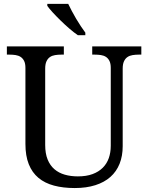

<svg xmlns="http://www.w3.org/2000/svg" viewBox="-20 -951 757 981"><path d="M361.8 9.8Q302.7 9.8 255.9 -2.7Q209 -15.1 176.5 -42.2Q144 -69.3 127 -112.1Q109.9 -154.8 109.9 -215.8V-604Q109.9 -626 103.3 -639.4Q96.7 -652.8 85.4 -660.2Q74.2 -667.5 59.3 -669.7Q44.4 -671.9 27.8 -671.9H15.1V-713.9H306.2V-671.9H293Q276.4 -671.9 261.2 -669.4Q246.1 -667 235.1 -659.4Q224.1 -651.9 217.5 -637.7Q210.9 -623.5 210.9 -600.1V-210Q210.9 -166.5 223.4 -136Q235.8 -105.5 258.1 -86.4Q280.3 -67.4 310.8 -58.6Q341.3 -49.8 377.9 -49.8Q421.4 -49.8 452.9 -61.5Q484.4 -73.2 505.1 -94Q525.9 -114.7 535.9 -143.3Q545.9 -171.9 545.9 -206.1V-604Q545.9 -626 539.3 -639.4Q532.7 -652.8 521.5 -660.2Q510.3 -667.5 495.4 -669.7Q480.5 -671.9 463.9 -671.9H451.2V-713.9H702.1V-671.9H689Q672.4 -671.9 657.2 -669.4Q642.1 -667 631.1 -659.4Q620.1 -651.9 613.5 -637.7Q606.9 -623.5 606.9 -600.1V-204.1Q606.9 -154.3 591.1 -114.5Q575.2 -74.7 544.2 -47.1Q513.2 -19.5 467.3 -4.9Q421.4 9.8 361.8 9.8ZM416 -771H377.9Q357.9 -784.7 334.5 -804.9Q311 -825.2 289.1 -846.7Q267.1 -868.2 249 -887.9Q231 -907.7 221.7 -920.9V-931.2H328.6Q336.4 -914.6 346.9 -894.8Q357.4 -875 369.1 -855.2Q380.9 -835.4 393.1 -816.9Q405.3 -798.3 416 -784.2Z"/></svg>

Font: Noto Serif
Style: Regular
Weight: 400
Designer: Monotype Design team
Foundry: Monotype Imaging Inc.
Version: Version 1.02